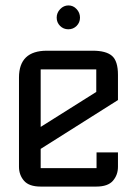

<svg xmlns="http://www.w3.org/2000/svg" viewBox="-20 -688 505 708"><path d="M50 -402Q50 -501 153 -501H322Q371 -501 393 -482Q415 -463 415 -412V-319L130 -139V-68H336V-126H415V-73Q415 -43 396.5 -21.5Q378 0 335 0H130Q87 0 68.5 -21.5Q50 -43 50 -73ZM130 -220 335 -349V-432H130ZM232.5 -668Q250 -668 262.5 -654.5Q275 -641 275 -623Q275 -605 262.5 -592.5Q250 -580 232 -580Q214 -580 201.5 -592.5Q189 -605 189 -623Q189 -641 202 -654.5Q215 -668 232.5 -668Z"/></svg>

Font: Kelly Slab
Style: Regular
Weight: 400
Designer: Denis Masharov
Foundry: Denis Masharov
Version: Version 1.001